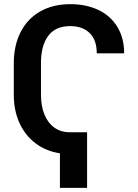

<svg xmlns="http://www.w3.org/2000/svg" viewBox="-20 -737 668 931"><path d="M402.3 173.8H270.5V6.3Q203.1 -3.9 152.3 -42.2Q101.6 -80.6 74.2 -141.1Q46.9 -201.7 46.9 -277.3V-429.7Q46.9 -516.1 79.6 -580.8Q112.3 -645.5 174.3 -681.2Q236.3 -716.8 321.3 -716.8Q398.4 -716.8 457.5 -688.5Q516.6 -660.2 549.3 -606.2Q582 -552.2 582 -478.5H449.2Q449.2 -543 414.8 -576.7Q380.4 -610.4 320.3 -610.4Q249 -610.4 213.9 -563.2Q178.7 -516.1 178.7 -430.7V-277.3Q178.7 -223.1 195.3 -182.1Q211.9 -141.1 243.4 -118.4Q274.9 -95.7 318.4 -95.7H402.3Z"/></svg>

Font: Pretendard GOV SemiBold
Style: Regular
Weight: 600
Designer: Base glyphs from Inter by Rasmus Andersson; Hangeul glyphs from Noto Sans CJK(Source Han Sans) by Jang Soo-young and Kan
Foundry: Kil Hyung-jin
Version: Version 1.309